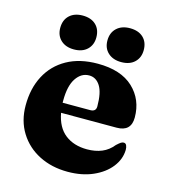

<svg xmlns="http://www.w3.org/2000/svg" viewBox="-105 -767 758 863"><g transform="rotate(15 274.0 -335.0)"><path d="M518 -300.5Q518 -235.5 451 -235.5H192.5Q204.5 -170 245 -138.5Q285.5 -107 347 -107Q385.5 -107 415.8 -119.5Q446 -132 468 -159.5Q480 -170.5 486.5 -174.8Q493 -179 499.5 -179Q508.5 -179 512.5 -170.5Q516.5 -162 516.5 -149.5Q515.5 -106 486.5 -69Q457.5 -32 406.5 -9.5Q355.5 13 289 13Q214.5 13 156 -16.8Q97.5 -46.5 63.8 -100.8Q30 -155 30 -227Q30 -306 61.5 -365.5Q93 -425 152.2 -458.2Q211.5 -491.5 295.5 -491.5Q403.5 -491.5 460.8 -437.8Q518 -384 518 -300.5ZM187.5 -291.5Q187.5 -286 187.5 -281H316Q342.5 -281 342.5 -305.5Q342.5 -369.5 323.2 -400Q304 -430.5 271.5 -430.5Q235 -430.5 211.2 -395Q187.5 -359.5 187.5 -291.5ZM174 -525.5Q135.5 -525.5 112.8 -546.8Q90 -568 90 -603.5Q90 -640.5 112.8 -661.8Q135.5 -683 174 -683Q213 -683 235.5 -661.8Q258 -640.5 258 -603.5Q258 -568.5 235.5 -547Q213 -525.5 174 -525.5ZM394 -525.5Q355.5 -525.5 332.5 -546.8Q309.5 -568 309.5 -603.5Q309.5 -640 332.5 -661.5Q355.5 -683 394 -683Q433.5 -683 456 -661.8Q478.5 -640.5 478.5 -603.5Q478.5 -568.5 456 -547Q433.5 -525.5 394 -525.5Z"/></g></svg>

Font: Fraunces 9pt S000
Style: Bold
Weight: 700
Version: Version 1.000; ttfautohint (v1.8.3)